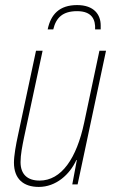

<svg xmlns="http://www.w3.org/2000/svg" viewBox="-20 -727 457 757"><path d="M168 -611H190C201 -658 228 -683 284 -683C343 -683 357 -649 355 -611H377C377 -615 377 -620 377 -627C377 -669 351 -707 284 -707C214 -707 180 -670 168 -611ZM133 10C201 10 255 -39 281 -96H283L265 0H286L398 -527H372L312 -244C282 -102 222 -15 136 -15C89 -15 61 -39 61 -88C61 -117 68 -152 75 -186L148 -527H122L51 -194C43 -158 35 -113 35 -86C35 -22 72 10 133 10Z"/></svg>

Font: Noto Sans Condensed Thin
Style: Italic
Weight: 100
Width: 3
Italic angle: -12°
Designer: Monotype Design Team
Foundry: Monotype Imaging Inc.
Version: Version 2.013